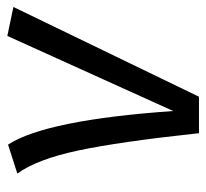

<svg xmlns="http://www.w3.org/2000/svg" viewBox="-40 -536 576 537"><g transform="rotate(-90 248.5 -268.0)"><path d="M206 -72 416 -536 497 -519 246 0H144Q120 -223 95.5 -338Q71 -453 31 -508L112 -534Q181 -428 206 -72Z"/></g></svg>

Font: FiraGO Book
Style: Italic
Weight: 350
Italic angle: -8°
Designer: bBox Type GmbH
Foundry: bBox Type GmbH
Version: Version 1.001